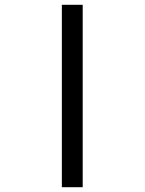

<svg xmlns="http://www.w3.org/2000/svg" viewBox="-20 -781 603 801"><path d="M238 0H325V-761H238Z"/></svg>

Font: Noto Sans Mono SemiCondensed Medium
Style: Regular
Weight: 500
Width: 4
Designer: Monotype Design Team
Foundry: Monotype Imaging Inc.
Version: Version 2.014